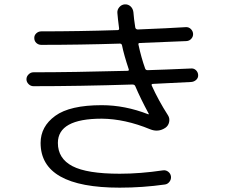

<svg xmlns="http://www.w3.org/2000/svg" viewBox="-20 -822 1040 889"><path d="M134.8 -422.9Q122.1 -422.9 112.3 -432.6Q102.5 -442.4 102.5 -455.1Q102.5 -467.8 112.3 -477.5Q122.1 -487.3 134.8 -487.3Q313.5 -487.3 570.3 -494.1Q578.1 -494.1 576.2 -501Q553.7 -568.4 544.9 -612.3Q543 -620.1 535.2 -620.1Q349.6 -614.3 170.9 -614.3Q158.2 -614.3 148.4 -623Q138.7 -631.8 138.7 -646.5Q138.7 -659.2 148.4 -668Q158.2 -676.8 170.9 -676.8Q343.8 -676.8 524.4 -682.6Q533.2 -682.6 531.2 -692.4Q525.4 -736.3 523.4 -762.7Q522.5 -777.3 532.7 -789.1Q543 -800.8 557.6 -801.8Q573.2 -802.7 584.5 -792.5Q595.7 -782.2 597.7 -765.6Q599.6 -737.3 606.4 -694.3Q608.4 -686.5 617.2 -685.5Q765.6 -691.4 839.8 -696.3Q853.5 -697.3 863.3 -688Q873 -678.7 874 -666Q875 -653.3 866.2 -643.1Q857.4 -632.8 843.8 -631.8L627.9 -623Q619.1 -623 621.1 -615.2Q633.8 -555.7 652.3 -503.9Q655.3 -497.1 663.1 -497.1Q731.4 -499 865.2 -504.9Q877.9 -505.9 887.2 -497.1Q896.5 -488.3 897.5 -475.1Q898.4 -461.9 888.7 -452.6Q878.9 -443.4 865.2 -442.4Q747.1 -436.5 688.5 -433.6Q679.7 -433.6 682.6 -425.8Q713.9 -356.4 757.8 -288.1Q766.6 -274.4 763.2 -257.3Q759.8 -240.2 746.1 -230.5Q712.9 -208 674.8 -223.6Q558.6 -271.5 451.2 -272.5Q248 -272.5 248 -160.2Q248 -87.9 315.4 -52.7Q382.8 -17.6 534.2 -17.6Q628.9 -17.6 734.4 -33.2Q748 -35.2 758.8 -26.9Q769.5 -18.6 771.5 -5.9Q773.4 7.8 765.1 19Q756.8 30.3 744.1 32.2Q640.6 46.9 534.2 46.9Q168 46.9 168 -160.2Q168 -236.3 235.8 -285.6Q303.7 -335 451.2 -335Q558.6 -335 666 -293H668.9V-294.9Q630.9 -365.2 606.4 -422.9Q603.5 -430.7 592.8 -430.7Q346.7 -422.9 134.8 -422.9Z"/></svg>

Font: Rounded Mgen+ 1mn regular
Style: Regular
Weight: 400
Designer: [Source Han Sans]
Ryoko NISHIZUKA  (kana & ideographs); Paul D. Hunt (Latin, Greek & Cyrillic); Wenlong ZHANG  (bopomofo
Version: Version 1.059.20150602